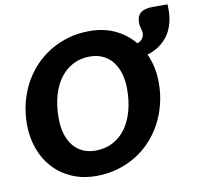

<svg xmlns="http://www.w3.org/2000/svg" viewBox="-87 -893 1031 993"><g transform="rotate(-10 428.5 -397.0)"><path d="M741.5 -411Q741.5 -352 727.8 -298Q714 -244 688.8 -197.5Q663.5 -151 627.8 -113Q592 -75 547.5 -48.2Q503 -21.5 451 -6.8Q399 8 341.5 8Q269.5 8 212.2 -17.2Q155 -42.5 115 -86.2Q75 -130 53.8 -189.2Q32.5 -248.5 32.5 -317Q32.5 -376 46.2 -430.2Q60 -484.5 85.2 -531Q110.5 -577.5 146.5 -615.5Q182.5 -653.5 227 -680.2Q271.5 -707 323.5 -721.8Q375.5 -736.5 433.5 -736.5Q509.5 -736.5 568.8 -708.2Q628 -680 668 -631Q687 -638 695.5 -650.8Q704 -663.5 704 -679Q704 -685.5 702.5 -691.5Q701 -697.5 699.2 -704Q697.5 -710.5 696 -718Q694.5 -725.5 694.5 -734.5Q694.5 -768.5 714.5 -785.5Q734.5 -802.5 779 -802.5H856Q856.5 -797.5 856.8 -788.2Q857 -779 857 -773.5Q857 -738 848.5 -705Q840 -672 822 -644.8Q804 -617.5 776 -596.8Q748 -576 709.5 -564.5Q741.5 -495 741.5 -411ZM574.5 -407Q574.5 -452 563.8 -488.8Q553 -525.5 532.2 -551.8Q511.5 -578 481.5 -592.2Q451.5 -606.5 413.5 -606.5Q363.5 -606.5 324 -585.8Q284.5 -565 256.8 -527.5Q229 -490 214.2 -437.2Q199.5 -384.5 199.5 -320.5Q199.5 -275.5 210 -239Q220.5 -202.5 240.8 -176.5Q261 -150.5 291 -136.2Q321 -122 359.5 -122Q409.5 -122 449.2 -142.5Q489 -163 516.8 -200.5Q544.5 -238 559.5 -290.5Q574.5 -343 574.5 -407Z"/></g></svg>

Font: Lato Black
Style: Italic
Weight: 900
Italic angle: -7°
Designer: Lukasz Dziedzic
Foundry: tyPoland Lukasz Dziedzic
Version: Version 2.007; 2014-02-27